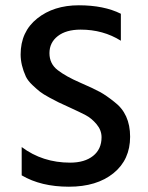

<svg xmlns="http://www.w3.org/2000/svg" viewBox="-20 -699 561 726"><path d="M62 -36V-143Q141 -84 245 -84Q300 -84 332 -109.5Q364 -135 364 -180Q364 -207 345 -229.5Q326 -252 304 -263.5Q282 -275 247 -291Q212 -307 201.5 -312Q191 -317 167 -330Q143 -343 131.5 -352Q120 -361 103 -377Q86 -393 78 -409Q58 -453 58 -493Q58 -579 120.5 -629Q183 -679 278 -679Q373 -679 437 -647V-545Q370 -587 285 -587Q230 -587 198.5 -562.5Q167 -538 167 -498Q167 -458 198 -434Q229 -410 282 -387Q335 -364 358.5 -351Q382 -338 412 -314Q472 -269 472 -182Q472 -95 409 -44Q346 7 240.5 7Q135 7 62 -36Z"/></svg>

Font: Hind Kochi Medium
Style: Regular
Weight: 500
Designer: Dhruvi Tolia
Foundry: Indian Type Foundry
Version: Version 0.702;PS 1.0;hotconv 1.0.81;makeotf.lib2.5.63406